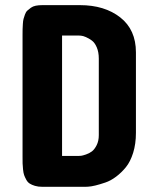

<svg xmlns="http://www.w3.org/2000/svg" viewBox="-20 -720 587 740"><path d="M143.1 -700.2H288.1Q383.3 -700.2 443.6 -652.8Q503.9 -605.5 503.9 -518.1V-208Q503.9 -165.5 493.2 -131.1Q482.4 -96.7 465.3 -75.7Q448.2 -54.7 427.5 -39.1Q406.7 -23.4 385.7 -16.4Q364.7 -9.3 347.7 -5.1Q330.6 -1 319.8 -0.5L309.1 0H143.1Q127 0 114.7 -3.7Q102.5 -7.3 94.5 -12.5Q86.4 -17.6 81.1 -27.6Q75.7 -37.6 73 -45.2Q70.3 -52.7 68.8 -67.1Q67.4 -81.5 67.1 -90.1Q66.9 -98.6 66.9 -115.2V-585.9Q66.9 -600.1 67.1 -607.4Q67.4 -614.7 68.1 -627.7Q68.8 -640.6 70.8 -647.5Q72.8 -654.3 76.2 -664.1Q79.6 -673.8 85.4 -679.2Q91.3 -684.6 99.1 -690.2Q106.9 -695.8 117.9 -698Q128.9 -700.2 143.1 -700.2ZM284.2 -583H219.2V-119.1H284.2Q287.1 -119.1 292.5 -119.6Q297.9 -120.1 311 -124.5Q324.2 -128.9 334.2 -136.5Q344.2 -144 352.5 -160.4Q360.8 -176.8 360.8 -199.2V-494.1Q360.8 -519 353 -537.4Q345.2 -555.7 333.7 -564Q322.3 -572.3 311 -577.1Q299.8 -582 292 -582.5Z"/></svg>

Font: Concert One
Style: Regular
Weight: 400
Designer: Johan Kallas, Mihkel Virkus
Foundry: Johan Kallas, Mihkel Virkus
Version: Version 1.003